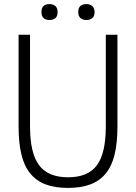

<svg xmlns="http://www.w3.org/2000/svg" viewBox="-20 -910 666 940"><path d="M222 -812Q204 -812 193.5 -821.5Q183 -831 183 -851Q183 -872 193.5 -881Q204 -890 222 -890Q240 -890 251 -880.5Q262 -871 262 -851Q262 -830 251 -821Q240 -812 222 -812ZM403 -812Q385 -812 374 -821.5Q363 -831 363 -851Q363 -872 374 -881Q385 -890 403 -890Q420 -890 431.5 -880.5Q443 -871 443 -851Q443 -830 431.5 -821Q420 -812 403 -812ZM313 10Q248 10 202.5 -7.5Q157 -25 127.5 -61.5Q98 -98 84.5 -155Q71 -212 71 -291V-740H127V-291Q127 -160 171.5 -101Q216 -42 313 -42Q411 -42 454.5 -101Q498 -160 498 -291V-740H555V-291Q555 -212 541.5 -155Q528 -98 498.5 -61.5Q469 -25 423 -7.5Q377 10 313 10Z"/></svg>

Font: Encode Sans Compressed
Style: Light
Weight: 300
Designer: Pablo Impallari, Andres Torresi
Foundry: Pablo Impallari, Andres Torresi
Version: Version 1.000; ttfautohint (v1.00) -l 8 -r 50 -G 200 -x 14 -